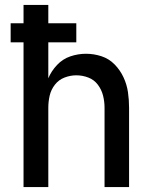

<svg xmlns="http://www.w3.org/2000/svg" viewBox="-20 -755 616 775"><path d="M75 0H175V-320Q175 -345 180.5 -369Q186 -393 201.5 -413Q217 -433 240.5 -442Q264 -451 288 -451Q313 -451 336.5 -442Q360 -433 375 -413Q390 -393 396 -369Q402 -345 402 -320V0H501V-320Q501 -352 496.5 -383Q492 -414 478.5 -443Q465 -472 442.5 -495Q420 -518 389.5 -528Q359 -538 327 -538Q295 -538 264 -527.5Q233 -517 210 -492.5Q187 -468 175 -439V-584H288V-661H175V-735H75V-661H23V-584H75Z"/></svg>

Font: Iosevka Sparkle Medium
Style: Regular
Weight: 500
Designer: Belleve Invis
Foundry: Belleve Invis
Version: Version 4.5.0; ttfautohint (v1.8.3)